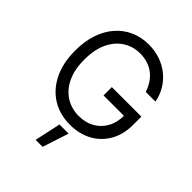

<svg xmlns="http://www.w3.org/2000/svg" viewBox="-266 -885 1274 1274"><g transform="rotate(45 371.5 -247.5)"><path d="M585.2 -500Q573.5 -535.9 554.5 -564.5Q535.5 -593 509.4 -613.3Q483.3 -633.5 450.3 -644.2Q417.3 -654.8 377.8 -654.8Q313.2 -654.8 260.3 -621.4Q207.4 -588.1 176.1 -523.1Q144.9 -458.1 144.9 -363.6Q144.9 -269.2 176.5 -204.2Q208.1 -139.2 262.1 -105.8Q316.1 -72.4 383.5 -72.4Q446 -72.4 493.8 -99.3Q541.5 -126.1 568.4 -175.2Q595.2 -224.4 595.2 -291.2L622.2 -285.5H403.4V-363.6H680.4V-285.5Q680.4 -195.7 642.2 -129.3Q604 -62.9 537.1 -26.5Q470.2 9.9 383.5 9.9Q286.9 9.9 214 -35.5Q141 -81 100.3 -164.8Q59.7 -248.6 59.7 -363.6Q59.7 -449.9 82.9 -519Q106.2 -588.1 148.8 -636.7Q191.4 -685.4 249.6 -711.3Q307.9 -737.2 377.8 -737.2Q435.4 -737.2 485.3 -720Q535.2 -702.8 574.4 -671.3Q613.6 -639.9 639.9 -596.4Q666.2 -552.9 676.1 -500ZM293.3 241.5 333.1 57.5H419L358.7 241.5Z"/></g></svg>

Font: InterMG
Style: Regular
Weight: 400
Designer: Rasmus Andersson
Foundry: rsms
Version: Version 3.019;December 26, 2023;FontCreator 15.0.0.2955 64-b